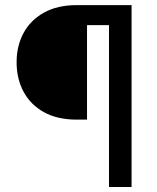

<svg xmlns="http://www.w3.org/2000/svg" viewBox="-20 -748 629 768"><path d="M502 -647.5H328.1V-269.5H287.1Q209.5 -269.5 155.8 -299.3Q102.1 -329.1 74.2 -381.1Q46.4 -433.1 46.4 -499Q46.4 -564.5 74.2 -616Q102.1 -667.5 155.8 -697.5Q209.5 -727.5 287.1 -727.5H502ZM416 0V-727.5H506.3V0Z"/></svg>

Font: Inter 20pt
Style: Regular
Weight: 400
Version: Version 4.001;git-66647c0bb